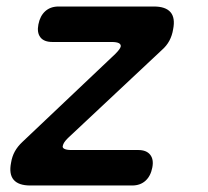

<svg xmlns="http://www.w3.org/2000/svg" viewBox="-20 -570 640 590"><path d="M73 0Q37 0 22 -17.5Q7 -35 14 -70Q17 -89 25.5 -104.5Q34 -120 49 -134L334 -404Q342 -412 346 -417.5Q350 -423 351 -427Q352 -434 345 -437.5Q338 -441 323 -441H141Q115 -441 104 -455.5Q93 -470 98 -495Q103 -521 119 -535.5Q135 -550 160 -550H453Q489 -550 504 -532.5Q519 -515 512 -480Q509 -461 500.5 -445Q492 -429 477 -416L189 -146Q181 -138 177.5 -132.5Q174 -127 173 -122Q171 -116 178 -112.5Q185 -109 199 -109H405Q430 -109 441.5 -94.5Q453 -80 448 -55Q443 -29 427 -14.5Q411 0 386 0Z"/></svg>

Font: Maple Mono NL SemiBold
Style: Italic
Weight: 600
Italic angle: -10°
Monospace: yes
Designer: subframe7536
Version: Version 7.000